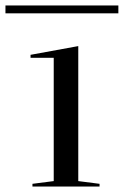

<svg xmlns="http://www.w3.org/2000/svg" viewBox="-54 -684 454 704"><path d="M65 0V-10L143 -20V-472H58V-483L233 -515V-20L311 -10V0ZM-34 -635V-664H380V-635Z"/></svg>

Font: Kalnia SemiExpanded Light
Style: Regular
Weight: 300
Width: 6
Designer: Frida Medrano
Foundry: Frida Medrano
Version: Version 1.105